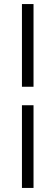

<svg xmlns="http://www.w3.org/2000/svg" viewBox="-20 -795 273 945"><path d="M145 -277V130H88V-277ZM145 -775V-368H88V-775Z"/></svg>

Font: Rising Sun Light
Style: Regular
Weight: 300
Designer: Matt McInerney, Pablo Impallari, Rodrigo Fuenzalida (Raleway font), Stephen Hutchings (Greek), Cristiano Sobral (main ch
Foundry: The Rising Sun Project Authors
Version: Version 4.327; ttfautohint (v1.8.4.7-5d5b-dirty)